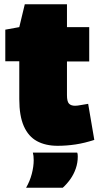

<svg xmlns="http://www.w3.org/2000/svg" viewBox="-20 -678 472 906"><path d="M252 10Q195 10 154.5 -12Q114 -34 92.5 -82.5Q71 -131 71 -210V-389H5V-538L71 -550L97 -658H296V-550H401V-388H296V-229Q296 -199 305.5 -189Q315 -179 334 -179Q345 -179 360 -182Q375 -185 396 -188L425 -18Q380 -3 337 3.5Q294 10 252 10ZM103 208Q121 177 130 142.5Q139 108 139 78Q139 67 138 58Q137 49 135 42H344Q346 46 346.5 51Q347 56 347 61Q347 90 337.5 117.5Q328 145 311.5 168Q295 191 276 208Z"/></svg>

Font: Georama ExtraCondensed Thin Black
Style: Regular
Weight: 900
Version: Version 1.001